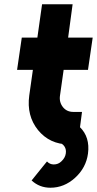

<svg xmlns="http://www.w3.org/2000/svg" viewBox="-20 -676 454 899"><path d="M177 -656 155 -500H82L60 -349H134L117 -229Q104 -134 158 -67Q213 0 302 0H344L364 -152H323Q293 -152 275 -174Q256 -198 261 -229L278 -349H392L414 -500H299L320 -656ZM354 -81 257 -7Q272 -5 282 10Q291 24 288 43Q285 63 268 79Q253 94 232 94Q213 94 200 80Q200 80 182 102Q164 124 128 169Q165 203 216 203Q280 203 331 157Q383 110 392 43Q402 -34 354 -81Z"/></svg>

Font: Unageo
Style: ExtraBold-Italic
Weight: 800
Designer: Richard Sepsi
Foundry: Richard Sepsi
Version: Version 2.000